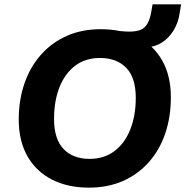

<svg xmlns="http://www.w3.org/2000/svg" viewBox="-20 -850 851 881"><path d="M388 11Q291 11 218.5 -26Q146 -63 106 -133Q66 -203 66 -302Q66 -392 92.5 -468Q119 -544 168.5 -599.5Q218 -655 287 -685.5Q356 -716 442 -716Q540 -716 612.5 -679Q685 -642 724.5 -572Q764 -502 764 -404Q764 -313 738 -237Q712 -161 662.5 -105.5Q613 -50 544 -19.5Q475 11 388 11ZM391 -121Q458 -121 505.5 -157Q553 -193 578 -256.5Q603 -320 603 -401Q603 -494 559 -539Q515 -584 439 -584Q372 -584 325 -548.5Q278 -513 253 -450Q228 -387 228 -304Q228 -212 271.5 -166.5Q315 -121 391 -121ZM542 -633 510 -709Q529 -708 543.5 -706.5Q558 -705 573 -705Q605 -705 625 -713Q645 -721 657.5 -743.5Q670 -766 676 -807L680 -830H811L804 -788Q798 -746 776.5 -710.5Q755 -675 721.5 -654Q688 -633 645 -633Z"/></svg>

Font: Nunito Sans 12pt ExtraBold
Style: Italic
Weight: 800
Italic angle: -9°
Designer: Vernon Adams
Foundry: Vernon Adams
Version: Version 3.101;gftools[0.9.27]